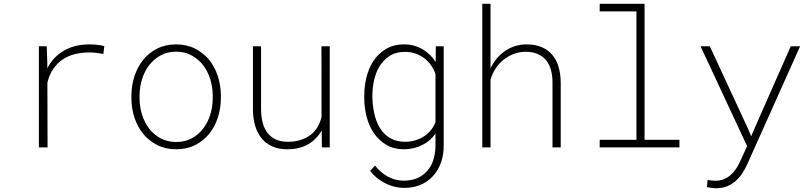

<svg xmlns="http://www.w3.org/2000/svg" viewBox="-20 -770 4241 1003"><path d="M450.2 -538.1Q371.6 -538.6 314.5 -505.6Q257.3 -472.7 227.1 -413.1V-441.9L224.1 -528.3H183.1V0H228.5L227.5 -337.9Q237.8 -380.4 258.5 -410.4Q279.3 -440.4 307.6 -459.5Q335.9 -478.5 371.3 -487.3Q406.7 -496.1 445.3 -496.1Q464.8 -496.1 483.6 -493.9Q502.4 -491.7 520 -488.3L524.9 -529.3Q509.8 -533.2 489.7 -535.6Q469.7 -538.1 450.2 -538.1Z M666.5 -272.9V-254.9Q667 -202.1 682.9 -154.3Q698.7 -106.4 729 -69.8Q758.8 -33.7 802 -12Q845.2 9.8 900.9 9.8Q956.1 9.8 999.3 -12Q1042.5 -33.7 1072.3 -70.3Q1102.1 -106.9 1117.7 -154.8Q1133.3 -202.6 1133.8 -254.9V-272.9Q1133.3 -325.7 1117.4 -373.8Q1101.6 -421.9 1071.8 -458.5Q1041.5 -494.6 998.3 -516.4Q955.1 -538.1 899.9 -538.1Q844.7 -538.1 801.5 -516.4Q758.3 -494.6 728.5 -458Q698.7 -421.4 682.9 -373.5Q667 -325.7 666.5 -272.9ZM709 -254.9V-272.9Q709.5 -315.9 722.2 -356.9Q734.9 -397.9 759.3 -429.7Q783.7 -460.9 818.8 -480.5Q854 -500 899.9 -500Q945.3 -500 981 -480.5Q1016.6 -460.9 1041 -429.7Q1065.4 -397.9 1078.1 -356.9Q1090.8 -315.9 1091.3 -272.9V-254.9Q1090.8 -211.4 1078.4 -170.9Q1065.9 -130.4 1041.5 -98.6Q1017.1 -66.4 981.9 -47.4Q946.8 -28.3 900.9 -28.3Q855 -28.3 819.3 -47.4Q783.7 -66.4 759.3 -98.1Q734.9 -129.9 722.2 -170.7Q709.5 -211.4 709 -254.9Z M1661.6 0H1702.6V-528.3H1659.2L1659.7 -159.2Q1652.8 -129.4 1638.2 -105.5Q1623.5 -81.5 1602.1 -64.9Q1579.1 -47.9 1549.3 -38.6Q1519.5 -29.3 1483.4 -29.3Q1447.3 -29.3 1421.1 -41.3Q1395 -53.2 1377.9 -75.2Q1360.8 -97.2 1352.5 -128.2Q1344.2 -159.2 1343.8 -197.3V-528.3H1301.3V-198.2Q1301.8 -151.4 1313 -113Q1324.2 -74.7 1346.7 -47.4Q1368.7 -20 1402.3 -5.1Q1436 9.8 1480.5 9.8Q1544.4 9.8 1589.6 -16.4Q1634.8 -42.5 1660.6 -88.9Z M1882.8 -269.5V-259.3Q1882.8 -209.5 1895.3 -159.9Q1907.7 -110.4 1934.6 -72.3Q1960.4 -35.6 1998.8 -12.9Q2037.1 9.8 2091.3 9.8Q2116.2 9.8 2140.9 3.9Q2165.5 -2 2187.5 -13.2Q2207.5 -23.4 2224.9 -38.3Q2242.2 -53.2 2254.9 -71.8V-7.3Q2254.4 31.7 2243.9 64.9Q2233.4 98.1 2212.4 122.1Q2191.4 146.5 2160.6 160.2Q2129.9 173.8 2089.4 173.8Q2063 173.8 2039.6 166.5Q2016.1 159.2 1995.1 146Q1980 136.7 1966.1 123.8Q1952.1 110.8 1939 95.2L1913.6 122.1Q1927.7 141.6 1945.6 156.5Q1963.4 171.4 1982.9 182.1Q2007.8 196.3 2035.6 203.9Q2063.5 211.4 2091.8 211.4Q2140.6 211.4 2178.5 194.8Q2216.3 178.2 2243.2 148.4Q2269.5 119.1 2283.7 78.9Q2297.9 38.6 2297.9 -8.3V-528.3H2256.8L2255.9 -446.3Q2243.7 -465.8 2227.1 -482.2Q2210.4 -498.5 2191.4 -510.3Q2169.4 -523.9 2144.3 -531Q2119.1 -538.1 2092.3 -538.1Q2034.2 -538.1 1993.9 -512.7Q1953.6 -487.3 1928.7 -448.7Q1904.8 -410.2 1893.8 -363.8Q1882.8 -317.4 1882.8 -269.5ZM1925.3 -259.3V-269.5Q1925.3 -308.1 1933.6 -348.1Q1941.9 -388.2 1960.9 -420.4Q1980 -454.1 2013.4 -476.6Q2046.9 -499 2097.2 -499Q2125 -499 2149.7 -490.5Q2174.3 -481.9 2195.3 -466.8Q2215.3 -451.7 2230.7 -430.4Q2246.1 -409.2 2254.9 -383.3V-131.8Q2245.6 -107.4 2229.5 -88.4Q2213.4 -69.3 2192.4 -56.2Q2170.9 -43 2146.5 -36.1Q2122.1 -29.3 2096.2 -29.3Q2050.8 -29.3 2018.1 -48.6Q1985.4 -67.9 1966.3 -99.1Q1945.3 -131.8 1935.8 -174.8Q1926.3 -217.8 1925.3 -259.3Z M2542.5 -413.1V-750H2499.5V0H2542.5V-353Q2550.3 -382.8 2566.9 -408.9Q2583.5 -435.1 2606.9 -455.1Q2631.3 -475.1 2660.9 -487.1Q2690.4 -499 2723.1 -499.5Q2760.7 -500 2787.8 -488.3Q2814.9 -476.6 2832.5 -455.6Q2849.6 -434.6 2857.9 -405Q2866.2 -375.5 2866.2 -339.8V0H2909.2V-339.4Q2908.7 -384.8 2897.7 -421.6Q2886.7 -458.5 2864.3 -484.4Q2842.3 -510.3 2808.8 -524.2Q2775.4 -538.1 2731 -538.1Q2697.3 -538.1 2667.5 -528.1Q2637.7 -518.1 2613.3 -500Q2590.3 -483.4 2572.5 -461.2Q2554.7 -439 2542.5 -413.1Z M3112.8 -750V-710.4H3304.7V-39.6H3112.8V0H3529.3V-39.6H3347.2V-750Z M3720.2 213.4Q3752.9 213.4 3778.6 202.9Q3804.2 192.4 3823.7 174.8Q3843.3 157.2 3858.2 134.5Q3873 111.8 3884.3 86.4L4159.7 -528.3H4110.8L3920.4 -96.2L3904.3 -58.1L3887.7 -97.2L3688 -528.3H3639.6L3882.8 -6.8L3846.2 73.7Q3837.4 93.3 3825.2 111.6Q3813 129.9 3797.4 143.6Q3781.7 157.7 3761.7 166Q3741.7 174.3 3717.3 174.3Q3708 174.3 3697.3 172.9Q3686.5 171.4 3676.3 170.4L3673.3 207.5Q3683.6 209.5 3696.3 211.4Q3709 213.4 3720.2 213.4Z"/></svg>

Font: Roboto Mono ExtraLight
Style: Regular
Weight: 250
Monospace: yes
Designer: Google
Version: Version 3.000